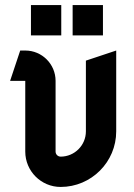

<svg xmlns="http://www.w3.org/2000/svg" viewBox="-20 -720 530 760"><path d="M267.5 -700V-580H387.5V-700ZM102.5 -700V-580H222.5V-700ZM220 20C341.4 20 440 -78.6 440 -200V-520L320 -480V-200C320 -144.8 275.2 -100 220 -100C209 -100 200 -109 200 -120V-400C200 -466.2 146.2 -520 80 -520H60L20 -400H80V-120C80 -42.7 142.7 20 220 20Z"/></svg>

Font: Abibas
Style: Medium
Weight: 500
Version: Version 0.3